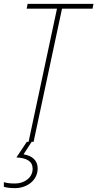

<svg xmlns="http://www.w3.org/2000/svg" viewBox="-51 -734 504 994"><path d="M97 0H88L34 81C88 84 118 101 118 140C118 186 75 216 27 216C-1 216 -20 213 -31 209V233C-17 237 -1 240 26 240C91 240 144 198 144 138C144 96 115 72 71 65L113 0H123L270 -689H428L433 -714H92L87 -689H244Z"/></svg>

Font: Noto Sans Condensed Thin
Style: Italic
Weight: 100
Width: 3
Italic angle: -12°
Designer: Monotype Design Team
Foundry: Monotype Imaging Inc.
Version: Version 2.013